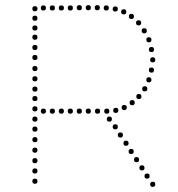

<svg xmlns="http://www.w3.org/2000/svg" viewBox="-20 -724 692 748"><path d="M116 -211Q106 -211 106 -221Q106 -231 116 -231Q126 -231 126 -221Q126 -211 116 -211ZM116 -170Q106 -170 106 -180Q106 -190 116 -190Q126 -190 126 -180Q126 -170 116 -170ZM116 -129Q106 -129 106 -139Q106 -149 116 -149Q126 -149 126 -139Q126 -129 116 -129ZM116 -88Q106 -88 106 -98Q106 -108 116 -108Q126 -108 126 -98Q126 -88 116 -88ZM116 -529Q106 -529 106 -539Q106 -549 116 -549Q126 -549 126 -539Q126 -529 116 -529ZM116 -490Q106 -490 106 -500Q106 -510 116 -510Q126 -510 126 -500Q126 -490 116 -490ZM116 -447Q106 -447 106 -457Q106 -467 116 -467Q126 -467 126 -457Q126 -447 116 -447ZM116 -367Q106 -367 106 -377Q106 -387 116 -387Q126 -387 126 -377Q126 -367 116 -367ZM116 -330Q106 -330 106 -340Q106 -350 116 -350Q126 -350 126 -340Q126 -330 116 -330ZM116 -290Q106 -290 106 -300Q106 -310 116 -310Q126 -310 126 -300Q126 -290 116 -290ZM116 -250Q106 -250 106 -260Q106 -270 116 -270Q126 -270 126 -260Q126 -250 116 -250ZM116 -680Q106 -680 106 -690Q106 -700 116 -700Q126 -700 126 -690Q126 -680 116 -680ZM116 -643Q106 -643 106 -653Q106 -663 116 -663Q126 -663 126 -653Q126 -643 116 -643ZM116 -605Q106 -605 106 -615Q106 -625 116 -625Q126 -625 126 -615Q126 -605 116 -605ZM116 -569Q106 -569 106 -579Q106 -589 116 -589Q126 -589 126 -579Q126 -569 116 -569ZM116 -407Q106 -407 106 -417Q106 -427 116 -427Q126 -427 126 -417Q126 -407 116 -407ZM116 -48Q106 -48 106 -58Q106 -68 116 -68Q126 -68 126 -58Q126 -48 116 -48ZM116 -8Q106 -8 106 -18Q106 -28 116 -28Q126 -28 126 -18Q126 -8 116 -8ZM149 -683Q139 -683 139 -693Q139 -703 149 -703Q159 -703 159 -693Q159 -683 149 -683ZM184 -683Q174 -683 174 -693Q174 -703 184 -703Q194 -703 194 -693Q194 -683 184 -683ZM219 -683Q209 -683 209 -693Q209 -703 219 -703Q229 -703 229 -693Q229 -683 219 -683ZM254 -683Q244 -683 244 -693Q244 -703 254 -703Q264 -703 264 -693Q264 -683 254 -683ZM289 -684Q279 -684 279 -694Q279 -704 289 -704Q299 -704 299 -694Q299 -684 289 -684ZM324 -684Q314 -684 314 -694Q314 -704 324 -704Q334 -704 334 -694Q334 -684 324 -684ZM359 -684Q349 -684 349 -694Q349 -704 359 -704Q369 -704 369 -694Q369 -684 359 -684ZM394 -683Q384 -683 384 -693Q384 -703 394 -703Q404 -703 404 -693Q404 -683 394 -683ZM429 -679Q419 -679 419 -689Q419 -699 429 -699Q439 -699 439 -689Q439 -679 429 -679ZM149 -281Q139 -281 139 -291Q139 -301 149 -301Q159 -301 159 -291Q159 -281 149 -281ZM184 -281Q174 -281 174 -291Q174 -301 184 -301Q194 -301 194 -291Q194 -281 184 -281ZM219 -281Q209 -281 209 -291Q209 -301 219 -301Q229 -301 229 -291Q229 -281 219 -281ZM254 -281Q244 -281 244 -291Q244 -301 254 -301Q264 -301 264 -291Q264 -281 254 -281ZM289 -281Q279 -281 279 -291Q279 -301 289 -301Q299 -301 299 -291Q299 -281 289 -281ZM324 -281Q314 -281 314 -291Q314 -301 324 -301Q334 -301 334 -291Q334 -281 324 -281ZM360 -281Q350 -281 350 -291Q350 -301 360 -301Q370 -301 370 -291Q370 -281 360 -281ZM396 -281Q386 -281 386 -291Q386 -301 396 -301Q406 -301 406 -291Q406 -281 396 -281ZM431 -284Q421 -284 421 -294Q421 -304 431 -304Q441 -304 441 -294Q441 -284 431 -284ZM462 -668Q452 -668 452 -678Q452 -688 462 -688Q472 -688 472 -678Q472 -668 462 -668ZM464 -315Q474 -315 474 -305Q474 -295 464 -295Q454 -295 454 -305Q454 -315 464 -315ZM492 -670Q502 -670 502 -660Q502 -650 492 -650Q482 -650 482 -660Q482 -670 492 -670ZM520 -645Q530 -645 530 -635Q530 -625 520 -625Q510 -625 510 -635Q510 -645 520 -645ZM542 -614Q552 -614 552 -604Q552 -594 542 -594Q532 -594 532 -604Q532 -614 542 -614ZM560 -579Q570 -579 570 -569Q570 -559 560 -559Q550 -559 550 -569Q550 -579 560 -579ZM570 -541Q580 -541 580 -531Q580 -521 570 -521Q560 -521 560 -531Q560 -541 570 -541ZM575 -501Q585 -501 585 -491Q585 -481 575 -481Q565 -481 565 -491Q565 -501 575 -501ZM570 -461Q580 -461 580 -451Q580 -441 570 -441Q560 -441 560 -451Q560 -461 570 -461ZM560 -423Q570 -423 570 -413Q570 -403 560 -403Q550 -403 550 -413Q550 -423 560 -423ZM544 -388Q554 -388 554 -378Q554 -368 544 -368Q534 -368 534 -378Q534 -388 544 -388ZM521 -358Q531 -358 531 -348Q531 -338 521 -338Q511 -338 511 -348Q511 -358 521 -358ZM495 -334Q505 -334 505 -324Q505 -314 495 -314Q485 -314 485 -324Q485 -334 495 -334ZM429 -220Q419 -220 419 -230Q419 -240 429 -240Q439 -240 439 -230Q439 -220 429 -220ZM449 -188Q439 -188 439 -198Q439 -208 449 -208Q459 -208 459 -198Q459 -188 449 -188ZM512 -92Q502 -92 502 -102Q502 -112 512 -112Q522 -112 522 -102Q522 -92 512 -92ZM533 -60Q523 -60 523 -70Q523 -80 533 -80Q543 -80 543 -70Q543 -60 533 -60ZM471 -156Q461 -156 461 -166Q461 -176 471 -176Q481 -176 481 -166Q481 -156 471 -156ZM491 -124Q481 -124 481 -134Q481 -144 491 -144Q501 -144 501 -134Q501 -124 491 -124ZM553 -28Q543 -28 543 -38Q543 -48 553 -48Q563 -48 563 -38Q563 -28 553 -28ZM575 4Q565 4 565 -6Q565 -16 575 -16Q585 -16 585 -6Q585 4 575 4ZM406 -250Q396 -250 396 -260Q396 -270 406 -270Q416 -270 416 -260Q416 -250 406 -250Z"/></svg>

Font: Raleway Dots
Style: Regular
Weight: 400
Designer: Matt McInerney, Pablo Impallari, Rodrigo Fuenzalida, Brenda Gallo
Foundry: Matt McInerney, Pablo Impallari, Rodrigo Fuenzalida, Brenda Gallo
Version: Version 1.000